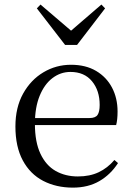

<svg xmlns="http://www.w3.org/2000/svg" viewBox="-20 -818 587 852"><path d="M303.3 14.6Q229.5 14.6 171.6 -15.4Q113.7 -45.5 81.1 -106.2Q48.4 -167 48.4 -256.8Q48.4 -341.1 82.5 -402.5Q116.6 -463.8 172.8 -497.2Q229 -530.6 294.9 -530.6Q360.2 -530.6 406.4 -503.3Q452.6 -475.9 477.1 -429.2Q501.7 -382.4 501.7 -323.2Q501.7 -286.8 495.4 -262.9H86.6V-294.2H377.3Q403.6 -294.2 413 -308.2Q422.3 -322.1 422.3 -352.3Q422.3 -416.2 388.2 -457.5Q354.2 -498.8 292.6 -498.8Q248.8 -498.8 213 -471.6Q177.1 -444.5 156 -392.8Q134.9 -341.2 134.9 -268.7Q134.9 -188 159.4 -135.9Q183.9 -83.8 226.9 -59.4Q270 -35 325.5 -35Q378.5 -35 417.8 -53.7Q457.2 -72.3 487.7 -108.1L503.6 -94.3Q471 -43.5 421 -14.4Q371 14.6 303.3 14.6ZM159.7 -797.8 322.8 -658.4H268.1L429.9 -797.8L446.4 -780.9L322 -618.7H268.8L143.5 -780.9Z"/></svg>

Font: Noto Serif SC
Style: Regular
Weight: 200
Designer: Ryoko NISHIZUKA 西塚涼子 (kana & ideographs); Frank Grießhammer (Latin, Greek & Cyrillic); Wenlong ZHANG 张文龙 (bopomofo); San
Foundry: Adobe
Version: Version 2.001;hotconv 1.1.0;makeotfexe 2.6.0